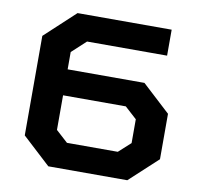

<svg xmlns="http://www.w3.org/2000/svg" viewBox="-79 -782 898 874"><g transform="rotate(10 370.0 -345.0)"><path d="M200 10 70 -110V-570L210 -700H645V-580H275L210 -520V-440H565L695 -320V-110L565 10ZM555 -270 500 -320H210V-160L265 -110H500L555 -160Z"/></g></svg>

Font: Squares Bold
Style: Regular
Weight: 400
Designer: Typetype
Foundry: Typetype
Version: Version 001.000